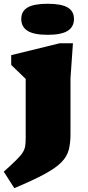

<svg xmlns="http://www.w3.org/2000/svg" viewBox="-37 -767 470 1020"><path d="M216 -582Q143 -582 109.5 -603.2Q76 -624.5 76 -666Q76 -707.5 109.5 -727.2Q143 -747 216 -747Q289 -747 322.5 -727.2Q356 -707.5 356 -666Q356 -624.5 322.5 -603.2Q289 -582 216 -582ZM99.5 -347.5Q91.5 -355.5 68.5 -377.8Q45.5 -400 22.5 -422V-474L279.5 -537H350.5L337.5 -352V-55Q337.5 -6 328 29.8Q318.5 65.5 288.5 95.8Q258.5 126 199 158.2Q139.5 190.5 39 232.5L-17 145Q25.5 107 49.2 83.5Q73 60 83.8 42.8Q94.5 25.5 97 8Q99.5 -9.5 99.5 -35Z"/></svg>

Font: Newsreader Caption ExtraBold
Style: Regular
Weight: 800
Designer: Hugues Gentile
Foundry: Production Type
Version: Version 1.001